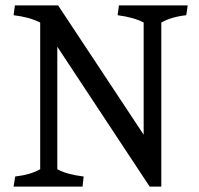

<svg xmlns="http://www.w3.org/2000/svg" viewBox="-20 -687 733 707"><path d="M128 -64V-604Q89 -624 30 -631L35 -667H194L509 -191V-604Q474 -623 413 -631L418 -667H671L666 -631Q611 -625 574 -604V0H531L191 -515V-64Q224 -45 288 -37L284 0H30L36 -37Q94 -44 128 -64Z"/></svg>

Font: Caladea
Style: Regular
Weight: 400
Designer: Carolina Giovagnoli and Andres Torresi
Foundry: Carolina Giovagnoli & Andres Torresi
Version: Version 1.001